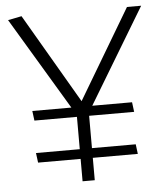

<svg xmlns="http://www.w3.org/2000/svg" viewBox="-50 -725 656 769"><g transform="rotate(-5 278.0 -340.0)"><path d="M251 0V-90H80L75 -129H251V-259H80L75 -298H232L10 -669L65 -680L275 -320L489 -680H546L316 -298H476L481 -259H300V-129H476L481 -90H300V0Z"/></g></svg>

Font: Palanquin Thin
Style: Regular
Weight: 250
Designer: Pria Ravichandran
Version: Version 1.001